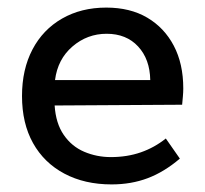

<svg xmlns="http://www.w3.org/2000/svg" viewBox="-20 -470 539 506"><path d="M454 -52Q413 -17 369.5 -0.5Q326 16 274 16Q203 16 149.5 -12.5Q96 -41 67 -93Q38 -145 38 -217Q38 -287 65.5 -339.5Q93 -392 143.5 -421Q194 -450 260 -450Q323 -450 368 -423.5Q413 -397 438 -349.5Q463 -302 463 -237Q463 -227 462 -216Q461 -205 460 -194L124 -192Q127 -145 148 -114.5Q169 -84 202 -70Q235 -56 272 -56Q315 -56 351 -68.5Q387 -81 417 -105ZM376 -259Q375 -314 344 -347.5Q313 -381 261 -381Q210 -381 171 -347.5Q132 -314 125 -259Z"/></svg>

Font: Podkova Medium
Style: Regular
Weight: 500
Designer: Ilya Yudin
Foundry: Cyreal (www.cyreal.org)
Version: Version 2.103